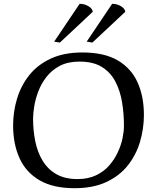

<svg xmlns="http://www.w3.org/2000/svg" viewBox="-20 -974 826 1010"><path d="M737 -369Q737 -297 716.5 -228Q696 -159 652.5 -104Q609 -49 539.5 -16.5Q470 16 372 16Q259 16 187.5 -26Q116 -68 82.5 -142.5Q49 -217 49 -314Q49 -386 69.5 -454.5Q90 -523 133.5 -578Q177 -633 246.5 -665.5Q316 -698 414 -698Q528 -698 599 -656.5Q670 -615 703.5 -541Q737 -467 737 -369ZM632 -312Q632 -377 622 -437Q612 -497 586.5 -545.5Q561 -594 515.5 -622Q470 -650 398 -650Q337 -650 294.5 -627.5Q252 -605 224.5 -569.5Q197 -534 181.5 -493Q166 -452 160 -414Q154 -376 154 -350Q154 -288 165.5 -231Q177 -174 204 -129Q231 -84 276 -58Q321 -32 388 -32Q443 -32 484.5 -51.5Q526 -71 554 -103Q582 -135 599.5 -172.5Q617 -210 624.5 -246.5Q632 -283 632 -312ZM639 -912 466 -750 436 -755 570 -954Q595 -954 616 -941.5Q637 -929 639 -912ZM468 -912 295 -750 265 -755 399 -954Q424 -954 445 -941.5Q466 -929 468 -912Z"/></svg>

Font: Average
Style: Regular
Weight: 400
Designer: Eduardo Tunni
Foundry: Eduardo Rodriguez Tunni
Version: Version 1.003; ttfautohint (v1.8.4.7-5d5b)